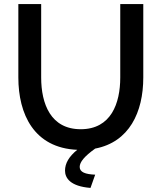

<svg xmlns="http://www.w3.org/2000/svg" viewBox="-20 -730 792 942"><path d="M570 -710V-350C570 -223 525 -96 376 -96C229 -96 182 -220 182 -350V-710H70V-350C70 -171 146 -4 359 5C318 38 299 72 299 107C299 143 324 184 424 192L447 127C399 125 371 115 371 89C371 65 394 37 447 -1C614 -33 683 -179 683 -350V-710Z"/></svg>

Font: FIGSv2-sans-serif SemiBold
Style: Regular
Weight: 600
Designer: Matt McInerney, Pablo Impallari, Rodrigo Fuenzalida,Mirko Velimirovic
Foundry: Matt McInerney, Pablo Impallari, Rodrigo Fuenzalida
Version: Version 4.021;hotconv 1.0.109;makeotfexe 2.5.65596